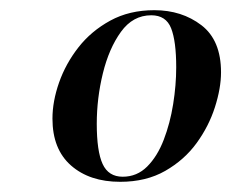

<svg xmlns="http://www.w3.org/2000/svg" viewBox="-20 -739 454 377"><path d="M216 -382Q156 -382 119.5 -414Q83 -446 83 -506Q83 -540 96 -577Q109 -614 134 -646Q159 -678 196.5 -698.5Q234 -719 283 -719Q337 -719 375.5 -689.5Q414 -660 414 -597Q414 -566 402 -528.5Q390 -491 366 -458Q342 -425 304.5 -403.5Q267 -382 216 -382ZM221 -392Q249 -392 269 -412Q289 -432 301.5 -464.5Q314 -497 320 -534.5Q326 -572 326 -607Q326 -658 316 -683.5Q306 -709 277 -709Q241 -709 217.5 -676.5Q194 -644 182 -595Q170 -546 170 -496Q170 -442 181.5 -417Q193 -392 221 -392Z"/></svg>

Font: Noto Serif Display SemiCondensed Medium
Style: Italic
Weight: 500
Width: 4
Italic angle: -12°
Designer: Monotype Design Team
Foundry: Monotype Imaging Inc.
Version: Version 2.009